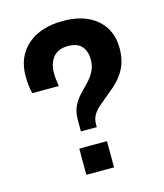

<svg xmlns="http://www.w3.org/2000/svg" viewBox="-94 -664 628 736"><g transform="rotate(-15 220.5 -296.5)"><path d="M181 -166V-211Q181 -242 190.5 -263Q200 -284 216 -302L256 -344Q272 -362 280.5 -380.5Q289 -399 289 -423Q289 -455 272 -475Q255 -495 217 -495Q178 -495 158.5 -471Q139 -447 139 -408Q139 -396 140.5 -383Q142 -370 144 -356H39Q35 -371 33 -388Q31 -405 31 -425Q31 -503 83 -548Q135 -593 224 -593Q309 -593 358 -550.5Q407 -508 407 -435Q407 -392 391.5 -359.5Q376 -327 345 -299L277 -242Q262 -229 253 -213.5Q244 -198 244 -176V-166ZM158 0V-104H268V0Z"/></g></svg>

Font: Rokkitt SemiBold
Style: Bold
Weight: 700
Version: Version 3.103